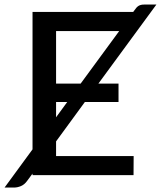

<svg xmlns="http://www.w3.org/2000/svg" viewBox="-48 -770 708 844"><path d="M384.5 -402.5H473V-321.5H325L198.5 -148.5V-84H539.5L539 0H95V-7L71 25.5Q59.5 41.5 44 48Q28.5 54.5 13 54.5H-28L95 -113.5V-717.5H537.5L542 -723.5Q547 -731 551.5 -736Q556 -741 560.8 -744Q565.5 -747 571.8 -748.5Q578 -750 586.5 -750H639.5ZM198.5 -402.5H306.5L476 -633.5H198.5ZM198.5 -254.5 247.5 -321.5H198.5Z"/></svg>

Font: Lato Medium
Style: Regular
Weight: 500
Designer: Lukasz Dziedzic
Foundry: tyPoland Lukasz Dziedzic
Version: Version 2.006; 2014-01-15